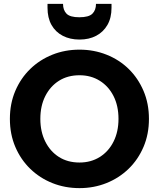

<svg xmlns="http://www.w3.org/2000/svg" viewBox="-20 -963 818 990"><path d="M555 -923Q555 -871 534 -834.5Q513 -798 476 -778.5Q439 -759 390 -759Q341 -759 303.5 -778.5Q266 -798 245.5 -834.5Q225 -871 225 -923V-943H305Q305 -911 323 -892.5Q341 -874 389 -874Q438 -874 456.5 -892.5Q475 -911 475 -943H555ZM390 7Q315 7 250 -19Q185 -45 136 -92.5Q87 -140 59 -205.5Q31 -271 31 -350Q31 -429 59 -494.5Q87 -560 136 -607.5Q185 -655 250 -681Q315 -707 390 -707Q464 -707 529.5 -681Q595 -655 643.5 -607.5Q692 -560 720 -494.5Q748 -429 748 -350Q748 -271 720 -205.5Q692 -140 643 -92.5Q594 -45 529 -19Q464 7 390 7ZM390 -125Q449 -125 494.5 -153.5Q540 -182 565.5 -233Q591 -284 591 -350Q591 -417 565.5 -467.5Q540 -518 494.5 -546.5Q449 -575 390 -575Q329 -575 284 -546.5Q239 -518 213.5 -467.5Q188 -417 188 -350Q188 -284 213.5 -233Q239 -182 284 -153.5Q329 -125 390 -125Z"/></svg>

Font: Albert Sans ExtraBold
Style: Regular
Weight: 800
Designer: Andreas Rasmussen
Foundry: a.Foundry
Version: Version 1.025